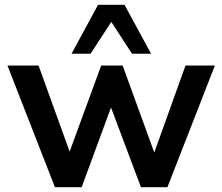

<svg xmlns="http://www.w3.org/2000/svg" viewBox="-20 -777 923 797"><path d="M208 0 11 -505H140L282 -112H256L400 -505H489L632 -112H609L750 -505H872L675 0H565L414 -402H467L319 0ZM277 -554 387 -757H497L607 -554H528L442 -686L356 -554Z"/></svg>

Font: Mulish ExtraLight
Style: Regular
Weight: 200
Designer: Vernon Adams
Foundry: Vernon Adams
Version: Version 3.603